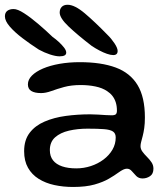

<svg xmlns="http://www.w3.org/2000/svg" viewBox="-67 -721 689 790"><path d="M233.6 48.3Q193 48.3 156.7 40.4Q120.3 32.5 92.3 15Q64.2 -2.5 48.3 -30.6Q32.3 -58.7 32.3 -98.9Q32.3 -144.9 55 -174.5Q77.6 -204.1 116.3 -220.7Q154.9 -237.4 203.5 -244Q252.1 -250.6 304 -250.6Q320 -250.6 336.6 -249.5Q353.2 -248.4 367.7 -247.5Q382.2 -246.6 392.1 -246.6Q404.9 -246.6 409.5 -250.8Q414.1 -255.1 414.1 -265.6Q414.1 -284.8 409.3 -299.9Q404.5 -314.9 395.5 -326.4Q386.5 -337.9 374 -345.9Q354.1 -359.4 325.7 -365.2Q297.4 -371.1 264.9 -371.1Q226.4 -371.1 196.8 -363Q167.2 -354.8 144.2 -346.4Q121.2 -338 102 -338Q75.8 -338 61.8 -346.6Q47.8 -355.1 47.8 -373.9Q47.8 -393.3 64.3 -410Q80.8 -426.6 110 -439.1Q139.2 -451.5 178.1 -458.4Q217 -465.2 261.2 -465.2Q349.6 -465.2 409.2 -443.1Q468.8 -420.9 499 -371.1Q529.2 -321.3 529.2 -237.6Q529.2 -212.7 526.5 -194Q523.8 -175.3 520.2 -161.6Q516.7 -147.9 514 -137.9Q511.2 -127.8 511.2 -119.7Q511.2 -107.5 519.2 -96.8Q527.1 -86.1 537.8 -75.5Q548.4 -65 556.4 -53.2Q564.3 -41.5 564.3 -27.1Q564.3 -5.4 550.3 3.9Q536.2 13.3 519.6 13.3Q503.8 13.3 493.7 3.2Q483.7 -6.9 475.3 -16.9Q466.9 -26.9 455.1 -26.9Q448.1 -26.9 439.8 -23Q431.6 -19.1 419.3 -10.3Q404.7 0.5 381.2 14.2Q357.8 28 322 38.2Q286.2 48.3 233.6 48.3ZM246.9 -28.2Q277.8 -28.2 306.8 -37.7Q335.8 -47.2 358.9 -64.5Q382 -81.8 395.6 -105Q409.1 -128.2 409.1 -155.4Q409.1 -172.4 397.7 -180Q386.2 -187.6 360.9 -189.6Q335.5 -191.6 293.2 -191.6Q252.1 -191.6 216.6 -183.4Q181.1 -175.1 159.6 -155.9Q138.1 -136.6 138.1 -103.4Q138.1 -77.9 151.2 -61.3Q164.2 -44.8 188.6 -36.5Q212.9 -28.2 246.9 -28.2ZM177.9 -489.2Q162.7 -489.2 139 -496.8Q115.4 -504.5 92.8 -516.9Q57.8 -539.4 25.7 -563.8Q-6.4 -588.2 -26.6 -611.5Q-46.8 -634.8 -46.8 -653.8Q-46.8 -668.8 -37.1 -676.3Q-27.3 -683.8 -10.9 -683.8Q5.5 -683.8 32.2 -666.5Q59 -649.2 89.9 -622.9Q120.9 -596.6 149.4 -569.1Q162 -560.4 174.8 -548.6Q187.6 -536.8 196.6 -525.2Q205.5 -513.6 205.5 -504.6Q205.5 -496.6 198.6 -492.9Q191.6 -489.2 177.9 -489.2ZM398.9 -494.4Q388.1 -494.4 373.1 -499.6Q358 -504.8 341.7 -513.5Q325.3 -522.1 310.4 -532.1Q252.8 -576.4 215.7 -611.5Q178.6 -646.7 178.6 -669.2Q178.6 -684.1 187.1 -692.8Q195.6 -701.4 211.2 -701.4Q240 -701.4 281.8 -666.2Q323.5 -630.9 375.4 -577.5Q390.9 -562.6 404 -542.9Q417.1 -523.3 417.1 -510.7Q417.1 -503.4 412.7 -498.9Q408.2 -494.4 398.9 -494.4Z"/></svg>

Font: Gluten Thin
Style: Regular
Weight: 100
Designer: Tyler Finck
Foundry: Etcetera Type Company
Version: Version 1.300